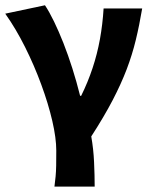

<svg xmlns="http://www.w3.org/2000/svg" viewBox="-21 -528 574 725"><path d="M184.6 176.7Q187.2 156.2 189 138Q190.7 119.9 191.1 97.4Q191.5 74.9 191.5 40.7Q191.5 -6.4 176.5 -71.3Q161.5 -136.2 134.9 -208.5Q108.4 -280.8 73.5 -350.6Q38.6 -420.3 -1.2 -476.4L148.8 -508.1Q165.2 -483.5 183 -446.8Q200.8 -410.1 218.5 -365.3Q236.1 -320.5 252.3 -269.6Q268.4 -218.8 281.5 -166.2H285.5Q311 -217.9 328.6 -271.1Q346.2 -324.2 356.4 -380.2Q366.5 -436.1 370.2 -496.1H515.9Q505.3 -432.8 491.8 -377.2Q478.4 -321.7 457.4 -266.4Q436.3 -211.1 404.3 -149.6Q372.3 -88.1 323.6 -12.8Q331.9 33.8 334.2 84.2Q336.5 134.7 336.5 176.7Z"/></svg>

Font: SourceSans3VF
Style: Regular
Weight: 200
Designer: Paul D. Hunt
Foundry: Adobe
Version: Version 3.052;hotconv 1.1.0;makeotfexe 2.6.0